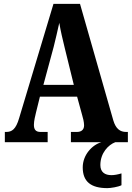

<svg xmlns="http://www.w3.org/2000/svg" viewBox="-20 -734 680 991"><path d="M5 0H226V-53H189C163 -53 155 -67 155 -90C155 -109 162 -138 166 -154L186 -235H378L404 -140C408 -127 414 -104 414 -87C414 -62 397 -53 377 -53H346V0H503C455 14 407 66 407 130C407 204 450 237 534 237C551 237 590 231 607 222V161C587 167 570 170 555 170C522 170 498 155 498 118C498 55 540 13 575 0H640V-53H631C600 -53 578 -69 565 -112L393 -714H256L79 -125C62 -66 41 -53 12 -53H5ZM204 -296 257 -492C267 -532 277 -575 286 -616C293 -574 303 -532 314 -487L361 -296Z"/></svg>

Font: Noto Serif Devanagari ExtraCondensed ExtraBold
Style: Regular
Weight: 800
Width: 2
Designer: Universal Thirst, Indian Type Foundry and the Monotype Design Team
Foundry: Monotype Imaging Inc.
Version: Version 2.004